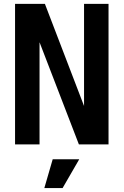

<svg xmlns="http://www.w3.org/2000/svg" viewBox="-20 -749 642 996"><path d="M58.1 0H185.1V-529.8L389.2 0H543V-729H416V-199.2L212.9 -729H58.1ZM210 226.6H304.7L391.1 77.1H253.4Z"/></svg>

Font: Hack
Style: Bold
Weight: 700
Monospace: yes
Designer: Christopher Simpkins
Foundry: Christopher Simpkins
Version: Version 2.010